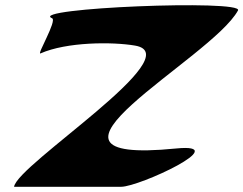

<svg xmlns="http://www.w3.org/2000/svg" viewBox="-20 -717 934 737"><path d="M179.8 -647C200.4 -638.5 119.6 -505 135.5 -512C235.9 -556.2 410.3 -557 498.3 -542C712.2 -505.6 44.9 -85.1 34 0H445C514.8 0 880.1 -169.3 655.8 -147C-6.6 -81 792.8 -491 893.6 -677C916.8 -719.9 84.8 -686 179.8 -647Z"/></svg>

Font: Rocketfuel
Style: Italic
Weight: 400
Designer: Mew Too
Foundry: Cannot Into Space Fonts.
Version: Version 0.27